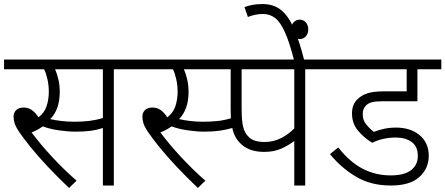

<svg xmlns="http://www.w3.org/2000/svg" viewBox="-20 -916 2199 948"><path d="M542 -574V0H488V-284Q457 -274 426 -270Q395 -266 353 -266Q315 -266 270.5 -272.5Q226 -279 191 -292Q168 -275 136 -262Q180 -203 238 -140.5Q296 -78 358 -24L321 12Q265 -41 216.5 -92.5Q168 -144 132 -188.5Q96 -233 75 -264Q57 -291 52 -308Q47 -325 47 -341Q47 -359 59.5 -372Q72 -385 97 -385Q120 -385 137.5 -372.5Q155 -360 170 -337Q198 -357 209.5 -390.5Q221 -424 221 -463Q221 -494 214.5 -523.5Q208 -553 198 -574H0V-622H651V-574ZM347 -315Q387 -315 420.5 -319Q454 -323 488 -333V-574H252Q261 -554 268 -525Q275 -496 275 -463Q275 -418 263 -384.5Q251 -351 228 -328Q254 -322 284 -318.5Q314 -315 347 -315Z M1487 -574V0H1433V-220Q1406 -199 1369.5 -182.5Q1333 -166 1284 -166Q1207 -166 1165 -210Q1151 -224 1141.5 -242Q1132 -260 1127 -284Q1095 -275 1063.5 -270.5Q1032 -266 989 -266Q951 -266 906.5 -272.5Q862 -279 827 -292Q804 -275 772 -262Q816 -203 874 -140.5Q932 -78 994 -24L957 12Q901 -41 852.5 -92.5Q804 -144 768 -188.5Q732 -233 711 -264Q693 -291 688 -308Q683 -325 683 -341Q683 -359 695.5 -372Q708 -385 733 -385Q756 -385 773.5 -372.5Q791 -360 806 -337Q834 -357 845.5 -390.5Q857 -424 857 -463Q857 -494 850.5 -523.5Q844 -553 834 -574H636V-622H1596V-574ZM983 -315Q1022 -315 1054.5 -318.5Q1087 -322 1120 -332Q1119 -350 1119 -371V-574H888Q897 -554 904 -525Q911 -496 911 -463Q911 -418 899 -384.5Q887 -351 864 -328Q890 -322 920 -318.5Q950 -315 983 -315ZM1433 -574H1173V-385Q1173 -319 1180.5 -289.5Q1188 -260 1205 -243Q1219 -227 1240 -221Q1261 -215 1287 -215Q1330 -215 1367.5 -234Q1405 -253 1433 -282Z M1433 -615Q1410 -705 1387.5 -755.5Q1365 -806 1339 -826.5Q1313 -847 1279 -847Q1257 -847 1237.5 -842.5Q1218 -838 1204 -832L1187 -881Q1206 -888 1227 -892Q1248 -896 1277 -896Q1330 -896 1366.5 -867.5Q1403 -839 1430.5 -777Q1458 -715 1483 -615Z M1417 -771Q1417 -792 1429.5 -805.5Q1442 -819 1460 -819Q1478 -819 1490 -805.5Q1502 -792 1502 -771Q1502 -749 1489.5 -736Q1477 -723 1460 -723Q1442 -723 1429.5 -736.5Q1417 -750 1417 -771Z M1934 -237Q1903 -237 1873.5 -230.5Q1844 -224 1818 -211Q1778 -235 1748 -270.5Q1718 -306 1718 -356Q1718 -379 1725 -396.5Q1732 -414 1745 -426Q1764 -445 1793.5 -455Q1823 -465 1877 -465H1988V-574H1581V-622H2159V-574H2041V-416H1869Q1834 -416 1815.5 -411Q1797 -406 1786 -394Q1771 -379 1771 -352Q1771 -322 1789 -300.5Q1807 -279 1826 -265Q1849 -274 1876 -280Q1903 -286 1936 -286Q2007 -286 2052 -248.5Q2097 -211 2097 -147Q2097 -84 2050.5 -42Q2004 0 1910 0Q1811 0 1738 -43.5Q1665 -87 1609 -155L1650 -188Q1707 -116 1770.5 -83Q1834 -50 1909 -50Q1977 -50 2010 -76Q2043 -102 2043 -146Q2043 -193 2012.5 -215Q1982 -237 1934 -237Z"/></svg>

Font: RS Noto Sans Light
Style: Regular
Weight: 300
Designer: Monotype Design Team
Foundry: Monotype Imaging Inc.
Version: Version 3.10